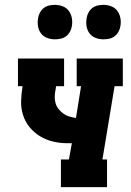

<svg xmlns="http://www.w3.org/2000/svg" viewBox="-20 -771 540 791"><path d="M231 0V-114H264L276 -181Q271 -181 266.5 -181Q262 -181 257 -181Q227 -181 198 -188Q169 -195 144.5 -210Q120 -225 102 -247Q84 -269 75 -297Q66 -325 67 -355.5Q68 -386 73 -416H54V-530H244V-416H211L209 -402Q206 -388 205.5 -373.5Q205 -359 209 -345.5Q213 -332 221.5 -321.5Q230 -311 241 -303Q252 -295 265.5 -291Q279 -287 293 -285L314 -416H296V-530H486V-416H452L402 -114H421V0ZM406 -609Q389 -609 373.5 -615Q358 -621 348.5 -634Q339 -647 336.5 -663.5Q334 -680 337 -697Q339 -709 345 -720Q351 -731 361 -738.5Q371 -746 383 -748.5Q395 -751 406 -751Q423 -751 438.5 -745Q454 -739 463.5 -726Q473 -713 476 -696.5Q479 -680 476 -663Q474 -651 468 -640Q462 -629 452 -621.5Q442 -614 430 -611.5Q418 -609 406 -609ZM206 -609Q189 -609 173.5 -615Q158 -621 148.5 -634Q139 -647 136.5 -663.5Q134 -680 137 -697Q139 -709 145 -720Q151 -731 161 -738.5Q171 -746 183 -748.5Q195 -751 206 -751Q223 -751 238.5 -745Q254 -739 263.5 -726Q273 -713 276 -696.5Q279 -680 276 -663Q274 -651 268 -640Q262 -629 252 -621.5Q242 -614 230 -611.5Q218 -609 206 -609Z"/></svg>

Font: Iosevka Slab Heavy Oblique
Style: Regular
Weight: 900
Italic angle: -9°
Monospace: yes
Designer: Belleve Invis
Foundry: Belleve Invis
Version: Version 11.1.1; ttfautohint (v1.8.3)